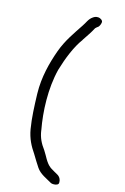

<svg xmlns="http://www.w3.org/2000/svg" viewBox="-172 -726 660 1015"><g transform="rotate(20 158.5 -219.0)"><path d="M29 -185C37 -117 45 -54 60 4C73 53 95 87 123 121C139 142 153 163 169 182C192 210 228 220 259 235C274 239 293 234 298 225C300 219 299 213 297 206C289 182 268 179 257 173C246 167 234 163 226 157V156H225C215 150 202 135 193 122C186 111 177 99 166 84C141 56 124 29 115 -10V-11C89 -104 72 -230 90 -341C104 -410 126 -483 157 -533V-534C172 -562 187 -587 198 -614C204 -622 205 -621 212 -628C217 -634 221 -646 221 -656C221 -665 209 -674 194 -674C180 -674 172 -667 167 -663C147 -647 143 -624 131 -604C103 -552 71 -499 53 -432C34 -360 19 -275 29 -185Z"/></g></svg>

Font: Stray Cat
Style: BdExt
Weight: 700
Version: Version 1.0